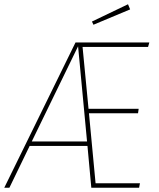

<svg xmlns="http://www.w3.org/2000/svg" viewBox="-43 -880 747 900"><path d="M651 -660H344L372 -370H607L604 -349H374L405 -21H613L609 0H385L367 -196H96L1 0H-23L311 -681H657ZM365 -217 323 -663 106 -217ZM557 -860 567 -836 395 -764 388 -779Z"/></svg>

Font: Fira Sans Condensed Thin
Style: Italic
Weight: 250
Width: 3
Italic angle: -8°
Designer: Carrois Corporate & Edenspiekermann AG
Foundry: Carrois Corporate GbR & Edenspiekermann AG
Version: Version 4.203